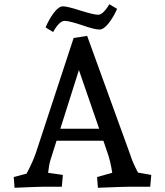

<svg xmlns="http://www.w3.org/2000/svg" viewBox="-20 -885 783 910"><path d="M45 -46 106 -62Q135 -117 150 -160L329 -705L393 -715L599 -147Q607 -119 634 -67L697 -56L692 0H593Q567 0 444 5L440 -46L512 -66Q503 -125 487 -168L470 -218H248L219 -126Q212 -103 208 -66L278 -56L273 0H185Q164 0 49 5ZM450 -275 354 -553 266 -275ZM279 -855Q299 -855 361 -835Q425 -815 445 -815Q458 -815 472.5 -830Q487 -845 498 -865L535 -843Q519 -806 495.5 -775.5Q472 -745 451 -745Q427 -745 368 -766Q344 -774 321.5 -780Q299 -786 286 -786Q272 -786 257 -769.5Q242 -753 232 -733L196 -755Q212 -793 235 -824Q258 -855 279 -855Z"/></svg>

Font: Andada Pro Medium
Style: Regular
Weight: 500
Designer: Carolina Giovagnoli
Foundry: Huerta Tipografica
Version: Version 3.005; ttfautohint (v1.8.4)